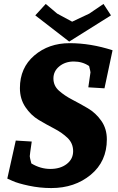

<svg xmlns="http://www.w3.org/2000/svg" viewBox="-20 -939 597 974"><path d="M141 -221Q131 -153 131 -146.5Q131 -140 139 -110Q185 -82 235.5 -82Q286 -82 318.5 -107Q351 -132 351 -172Q351 -212 323 -239Q295 -266 255.5 -286.5Q216 -307 176.5 -330.5Q137 -354 109 -395.5Q81 -437 81 -492Q81 -595 154 -657.5Q227 -720 333.5 -720Q440 -720 551 -684L510 -491L428 -496Q439 -568 439 -572Q439 -576 432 -604Q398 -627 354.5 -627Q311 -627 281 -602.5Q251 -578 251 -541Q251 -504 279 -479Q307 -454 346.5 -433.5Q386 -413 426 -389.5Q466 -366 494 -326Q522 -286 522 -232Q522 -120 440.5 -52.5Q359 15 240 15Q182 15 126 3Q70 -9 44 -21L17 -33L60 -226ZM505 -919 543 -861 331 -728 159 -861 212 -919 270 -870 346 -829 433 -870Z"/></svg>

Font: Andada SC
Style: Bold Italic
Weight: 700
Italic angle: -8.29999°
Designer: Carolina Giovagnoli
Foundry: Carolina Giovagnoli
Version: Version 1.003